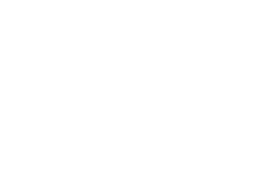

<svg xmlns="http://www.w3.org/2000/svg" viewBox="-20 -208 330 228"><path d="M0 0 75 -188Z"/></svg>

Font: Reckless Catfish
Style: Heavy
Weight: 400
Foundry: Cannot Into Space Fonts
Version: Version 0.2894